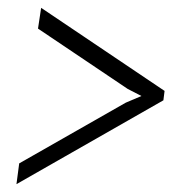

<svg xmlns="http://www.w3.org/2000/svg" viewBox="-20 -465 491 490"><path d="M301 -203 341 -220 306 -238 77 -392 85 -445 400 -233 397 -209 22 5 29 -48Z"/></svg>

Font: Unna Medium
Style: Italic
Weight: 500
Italic angle: -8.05°
Designer: Jorge de Buen Unna
Foundry: Omnibus-Type
Version: Version 2.008